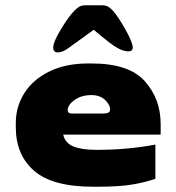

<svg xmlns="http://www.w3.org/2000/svg" viewBox="-20 -699 670 729"><path d="M220 -188Q227 -156 258.5 -143Q290 -130 348 -130Q463 -130 570 -150V-20Q532 -7 483 1.5Q434 10 348 10H334Q179 10 109.5 -50.5Q40 -111 40 -216V-232Q40 -294 72.5 -345.5Q105 -397 167 -427.5Q229 -458 314 -458H328Q470 -458 530 -390.5Q590 -323 590 -228V-188ZM247 -305Q237 -293 237 -282Q237 -268 251 -268H374Q398 -268 398 -283Q398 -302 378.5 -320Q359 -338 327 -338Q299 -338 279 -328.5Q259 -319 247 -305ZM262 -658Q274 -670 282.5 -674.5Q291 -679 306 -679H366Q381 -679 390 -674Q399 -669 409 -658Q428 -637 456 -587.5Q484 -538 484 -518Q484 -504 467 -504Q448 -504 424 -518Q399 -532 336 -586L242 -518Q218 -500 200 -500Q182 -500 182 -518Q182 -540 212 -589Q242 -638 262 -658Z"/></svg>

Font: Dashboard
Style: Regular
Weight: 400
Designer: jaiki
Version: Version 1.000